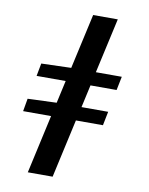

<svg xmlns="http://www.w3.org/2000/svg" viewBox="-95 -769 791 1021"><g transform="rotate(10 300.0 -258.0)"><path d="M127 184 197 -132H46L58 -201L214 -207L241 -329H84L97 -398L258 -403L324 -700H457L391 -403H531L516 -329H375L348 -207H492L477 -132H331L261 184Z"/></g></svg>

Font: Source Code Pro
Style: Bold Italic
Weight: 700
Italic angle: -11°
Monospace: yes
Designer: Paul D. Hunt, Teo Tuominen
Foundry: Adobe Systems Incorporated
Version: Version 1.050;PS 1.000;hotconv 16.6.51;makeotf.lib2.5.65220